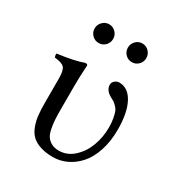

<svg xmlns="http://www.w3.org/2000/svg" viewBox="-152 -729 795 847"><g transform="rotate(30 245.0 -306.0)"><path d="M127.7 -540.8Q113.8 -554.7 113.8 -574.2Q113.8 -593.8 127.7 -607.9Q141.6 -622.1 161.1 -622.1Q180.7 -622.1 194.3 -607.9Q208 -593.8 208 -574.2Q208 -554.7 194.3 -540.8Q180.7 -526.9 161.1 -526.9Q141.6 -526.9 127.7 -540.8ZM296.9 -540.8Q283.2 -554.7 283.2 -574.2Q283.2 -593.8 296.9 -607.9Q310.5 -622.1 330.1 -622.1Q349.6 -622.1 363.3 -607.9Q377 -593.8 377 -574.2Q377 -554.7 363.3 -540.8Q349.6 -526.9 330.1 -526.9Q310.5 -526.9 296.9 -540.8ZM163.1 -307.1V-193.8Q163.1 -160.2 164.3 -138.9Q165.5 -117.7 170.2 -94.2Q174.8 -70.8 183.6 -57.9Q192.4 -44.9 208 -36.4Q223.6 -27.8 246.1 -27.8Q288.1 -27.8 321.3 -58.1Q354.5 -88.4 370.8 -133.1Q387.2 -177.7 387.2 -226.1Q387.2 -252.4 383.3 -272.7Q379.4 -293 375 -304Q370.6 -314.9 360.6 -324.7Q350.6 -334.5 345.7 -337.4L328.1 -347.2Q295.9 -364.7 295.9 -393.1Q295.9 -404.8 305.9 -413.3Q315.9 -421.9 328.1 -421.9Q373.5 -421.9 399.7 -372.8Q425.8 -323.7 425.8 -237.8Q425.8 -177.7 409.7 -129.4Q393.6 -81.1 366.9 -51.3Q340.3 -21.5 307.1 -5.9Q273.9 9.8 237.8 9.8Q200.2 9.8 173.1 0.7Q146 -8.3 129.6 -23.7Q113.3 -39.1 103.8 -63.7Q94.2 -88.4 91.1 -115Q87.9 -141.6 87.9 -178.2V-303.2Q87.9 -344.2 76.2 -357.9Q64.5 -371.6 25.9 -375Q21.5 -387.7 23.9 -394Q109.9 -405.3 154.8 -421.9Q167 -421.9 167 -415Q163.1 -354 163.1 -307.1Z"/></g></svg>

Font: Linux Libertine Display G
Style: Regular
Weight: 400
Designer: Philipp H. Poll
Foundry: Philipp H. Poll
Version: Version 5.0.9